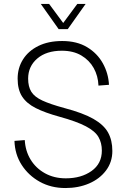

<svg xmlns="http://www.w3.org/2000/svg" viewBox="-20 -933 640 969"><path d="M310 16Q238 16 181 -15.5Q124 -47 89.5 -100.5Q55 -154 53 -222L105 -226Q108 -171 134.5 -127.5Q161 -84 207 -58.5Q253 -33 312 -33Q390 -33 442 -70Q494 -107 494 -173Q494 -212 477 -241.5Q460 -271 413.5 -295.5Q367 -320 280 -344Q207 -364 160.5 -387.5Q114 -411 91.5 -446Q69 -481 69 -536Q69 -590 96 -633Q123 -676 173.5 -701Q224 -726 294 -726Q368 -726 419.5 -695Q471 -664 499 -613.5Q527 -563 530 -505L477 -501Q475 -550 453 -589.5Q431 -629 390.5 -653Q350 -677 292 -677Q214 -677 168 -637.5Q122 -598 122 -536Q122 -496 138 -470Q154 -444 194 -425.5Q234 -407 304 -388Q399 -363 451.5 -333Q504 -303 525.5 -264Q547 -225 547 -171Q547 -115 515 -72.5Q483 -30 429.5 -7Q376 16 310 16ZM186 -913H228L299 -817L370 -913H412L322 -786H276Z"/></svg>

Font: Geist Mono ExtraLight
Style: Regular
Weight: 200
Monospace: yes
Designer: Basement.studio, Andrés Briganti, Mateo Zaragoza
Foundry: Basement.studio, Vercel, Andrés Briganti, Guido Ferreyra, Mateo Zaragoza
Version: Version 1.500; ttfautohint (v1.8.4.7-5d5b)